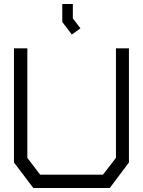

<svg xmlns="http://www.w3.org/2000/svg" viewBox="-20 -942 716 962"><path d="M530 0H147L50 -128V-700H117V-151L181 -67H496L561 -151V-700H626V-128ZM292 -832V-922H345V-850L383 -800L340 -769Z"/></svg>

Font: Turret Road Medium
Style: Regular
Weight: 500
Designer: Noponies
Foundry: Noponies
Version: Version 1.001; ttfautohint (v1.8)